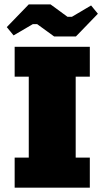

<svg xmlns="http://www.w3.org/2000/svg" viewBox="-20 -863 480 883"><path d="M47.4 0V-138.2H112.3V-510.3H47.4V-647.9H393.1V-510.3H328.1V-138.2H393.1V0ZM229 -695.3 150.9 -752H130.9L42.5 -700.2L11.2 -738.3L112.3 -842.8H212.4L290.5 -785.6H310.5L398.9 -837.9L430.2 -799.8L329.1 -695.3Z"/></svg>

Font: Black Ops One
Style: Regular
Weight: 400
Designer: James Grieshaber, Eben Sorkin
Foundry: Sorkin Type Co.
Version: Version 1.004; ttfautohint (v1.8.4.7-5d5b)